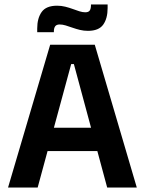

<svg xmlns="http://www.w3.org/2000/svg" viewBox="-20 -839 648 859"><path d="M148.5 0H16L204.5 -639H404L592 0H459.5L310.5 -552.5H298.5ZM448 -163H159V-267.5H448ZM373.5 -701Q355 -701 337.5 -705.2Q320 -709.5 304 -715.2Q288 -721 273.8 -725.2Q259.5 -729.5 247 -729.5Q233 -729.5 227 -721.5Q221 -713.5 221 -698V-695H146.5V-711.5Q146.5 -757.5 166.5 -785.5Q186.5 -813.5 235.5 -813.5Q254.5 -813.5 272.2 -809Q290 -804.5 305.5 -798.8Q321 -793 335.2 -788.5Q349.5 -784 361.5 -784Q376 -784 381.5 -792Q387 -800 387 -816V-819H461.5V-803Q461.5 -756.5 441.8 -728.8Q422 -701 373.5 -701Z"/></svg>

Font: Anek Devanagari Medium SemiBold
Style: Regular
Weight: 600
Version: Version 1.003